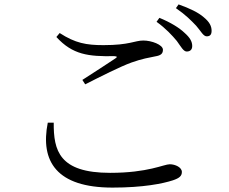

<svg xmlns="http://www.w3.org/2000/svg" viewBox="-20 -837 1040 872"><path d="M197 -280C162 -104 237 15 491 15C630 15 719 -3 765 -18C795 -28 806 -38 806 -56C806 -77 776 -91 751 -91C724 -91 653 -52 480 -52C249 -52 223 -153 224 -280ZM367 -454C436 -489 527 -535 577 -553C627 -571 657 -575 685 -581C710 -585 720 -593 720 -611C720 -634 668 -653 631 -653C592 -653 569 -632 450 -632C372 -632 322 -641 251 -687L236 -669C310 -588 382 -580 499 -582C513 -581 514 -578 503 -571C467 -547 404 -506 354 -474ZM779 -800C824 -769 848 -744 871 -720C893 -695 903 -672 919 -672C934 -672 941 -680 941 -697C941 -718 932 -737 905 -759C881 -780 842 -799 791 -817ZM691 -738C734 -707 762 -676 783 -651C802 -625 813 -603 828 -603C843 -603 853 -611 853 -628C853 -648 843 -666 818 -688C794 -711 755 -735 704 -756Z"/></svg>

Font: Noto Serif CJK JP
Style: Regular
Weight: 400
Designer: Ryoko NISHIZUKA 西塚涼子 (kana & ideographs); Frank Grießhammer (Latin, Greek & Cyrillic); Wenlong ZHANG 张文龙 (bopomofo); San
Foundry: Adobe Systems Incorporated
Version: Version 1.000;PS 1;hotconv 16.6.53;makeotf.lib2.5.65590